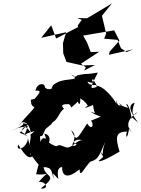

<svg xmlns="http://www.w3.org/2000/svg" viewBox="-20 -978 834 1132"><path d="M289 -256C324 -275 329 -319 357 -336C360 -338 317 -366 387 -364C411 -343 382 -330 440 -379C451 -332 464 -415 440 -409C436 -396 464 -406 498 -355C474 -342 473 -335 529 -359C533 -302 557 -307 512 -320C543 -300 623 -260 633 -313C632 -319 555 -280 517 -267C538 -237 518 -208 494 -250C426 -146 432 -144 399 -212C447 -169 389 -144 433 -125C384 -92 410 -182 476 -146C439 -172 403 -88 360 -113C291 -143 351 -83 251 -148C249 -78 306 -181 241 -190C267 -128 233 -193 219 -141C205 -224 255 -238 189 -172C245 -178 223 -170 249 -218L282 -245ZM107 -256C136 -249 106 -232 40 -203C119 -240 94 -220 144 -237C119 -141 94 -188 183 -204C153 -173 161 -202 161 -166C142 -79 164 -69 199 -75C159 -76 163 -93 145 -162C139 -104 71 -79 87 -126C154 -18 162 -45 210 -94C145 -42 157 -82 160 -71C168 -59 199 -10 240 24C209 -31 211 -25 193 49C273 60 274 16 208 95C248 87 275 140 220 133C331 49 245 72 237 7C291 9 281 33 298 78C287 25 293 48 324 77C325 77 307 8 346 7C347 95 420 45 449 20C452 76 472 15 518 -31C469 -7 507 -55 480 -16C561 -34 558 -44 601 -143C555 -14 625 -40 654 -131C591 -64 592 -57 573 -83C586 -46 603 -65 560 -28C579 -23 631 -53 685 -84C661 -165 658 -202 729 -202C717 -173 730 -144 742 -224C773 -170 708 -253 767 -187C741 -215 704 -254 789 -317C771 -287 746 -301 774 -373C716 -354 773 -287 794 -255C745 -299 736 -303 756 -276C746 -375 706 -384 736 -342C684 -353 669 -382 697 -359C656 -338 670 -438 666 -366C654 -394 582 -483 543 -470C582 -487 504 -462 496 -496C566 -476 501 -508 530 -510C562 -445 530 -525 551 -466C507 -450 509 -457 557 -550C462 -534 521 -550 438 -535C407 -503 379 -574 402 -535C437 -534 408 -474 460 -510C387 -477 458 -545 449 -534C417 -494 357 -524 298 -480C288 -476 271 -424 287 -454C225 -440 246 -509 232 -445C273 -484 200 -504 189 -443C249 -450 182 -404 157 -357C181 -405 207 -398 162 -390C159 -331 212 -343 186 -366C196 -338 132 -300 93 -237C101 -266 147 -274 162 -196C119 -259 112 -214 106 -202C168 -155 149 -177 96 -195L144 -244ZM726 -671 693 -694 673 -743 594 -750 606 -780 581 -885 640 -958 493 -870 435 -872 462 -861 438 -827 453 -765 540 -780 653 -799 684 -739 627 -674 622 -655 765 -687ZM515 -671 493 -728 441 -819 311 -751 282 -829 223 -755 370 -788 351 -723 353 -663 372 -613 466 -592 540 -595 476 -562 486 -581 457 -602 565 -673Z"/></svg>

Font: Hussar Lance
Style: Italic
Weight: 700
Foundry: Cannot Into Space Fonts, PlusOne Fonts
Version: Version 2.27